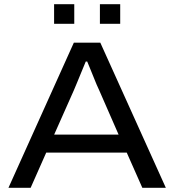

<svg xmlns="http://www.w3.org/2000/svg" viewBox="-20 -889 825 909"><path d="M20.1 0 329.6 -687H454.9L765.1 0H653.8L580 -166.6H198.9L125.1 0ZM236.5 -251.9H541.4L449.9 -461Q444.5 -472 437 -489.6Q429.5 -507.2 421.5 -527.7Q413.6 -548.2 405.6 -566.8Q397.7 -585.5 392.9 -597.6H386Q377.5 -577.2 366.6 -550.7Q355.7 -524.2 345.8 -500.1Q335.8 -475.9 329.4 -461ZM236.1 -776.4V-869.2H331.6V-776.4ZM453 -776.4V-869.2H549.1V-776.4Z"/></svg>

Font: Archivo SemiBold SemiExpanded
Style: Regular
Weight: 600
Width: 6
Version: Version 2.001